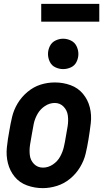

<svg xmlns="http://www.w3.org/2000/svg" viewBox="-20 -964 540 992"><path d="M306 -607Q286 -607 266.5 -616Q247 -625 237.5 -644.5Q228 -664 228 -685Q228 -706 237.5 -725.5Q247 -745 266.5 -754.5Q286 -764 306 -764Q327 -764 346.5 -754.5Q366 -745 375.5 -725.5Q385 -706 385 -685Q385 -664 375.5 -644.5Q366 -625 346.5 -616Q327 -607 306 -607ZM201 8Q159 8 120 -6Q81 -20 56 -50.5Q31 -81 21 -120.5Q11 -160 15.5 -202.5Q20 -245 28 -287Q34 -324 42.5 -360Q51 -396 71 -429.5Q91 -463 122 -489Q153 -515 189 -526.5Q225 -538 263 -538H264Q306 -538 344.5 -524Q383 -510 408.5 -479.5Q434 -449 444 -409.5Q454 -370 449 -327.5Q444 -285 437 -243Q431 -206 422.5 -170Q414 -134 393.5 -100Q373 -66 342 -40.5Q311 -15 274 -3.5Q237 8 201 8ZM202 -98Q229 -98 253 -114Q277 -130 290.5 -154.5Q304 -179 310 -205Q316 -231 320 -257Q325 -284 329.5 -312Q334 -340 330.5 -367Q327 -394 308.5 -413Q290 -432 263 -432Q236 -432 212 -416Q188 -400 174 -375.5Q160 -351 154.5 -325Q149 -299 145 -273Q140 -246 135.5 -218Q131 -190 134 -163Q137 -136 155.5 -117Q174 -98 202 -98ZM193 -852V-944H493V-852Z"/></svg>

Font: Iosevka SS08
Style: Bold Italic
Weight: 700
Italic angle: -10°
Monospace: yes
Designer: Belleve Invis
Foundry: Belleve Invis
Version: 2.1.0; ttfautohint (v1.8.2)